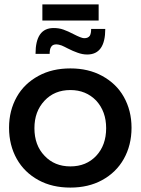

<svg xmlns="http://www.w3.org/2000/svg" viewBox="-20 -846 641 870"><path d="M443 -502C401 -525 353 -536 299 -536C244 -536 196 -525 154 -502C112 -479 79 -448 56 -407C33 -366 21 -320 21 -267C21 -214 33 -167 56 -126C79 -85 112 -53 154 -30C196 -7 244 4 299 4C353 4 401 -7 443 -30C485 -53 518 -85 541 -126C564 -167 576 -214 576 -267C576 -320 564 -366 541 -407C518 -448 485 -479 443 -502ZM182 -390C212 -422 251 -438 299 -438C346 -438 385 -422 416 -390C446 -357 461 -316 461 -265C461 -214 446 -172 416 -140C386 -108 347 -92 299 -92C251 -92 212 -108 182 -140C151 -172 136 -214 136 -265C136 -316 151 -357 182 -390ZM375 -599C430 -599 457 -638 457 -715H393C393 -701 391 -691 387 -684C382 -677 374 -673 363 -673C356 -673 349 -675 342 -678C335 -681 325 -685 314 -691C297 -700 281 -707 267 -712C253 -717 238 -719 223 -719C168 -719 141 -680 141 -602H205C205 -616 207 -627 212 -634C216 -641 224 -645 236 -645C242 -645 250 -643 259 -640C268 -636 277 -632 286 -627C303 -618 318 -612 332 -607C346 -602 360 -599 375 -599ZM172 -826V-753H427V-826Z"/></svg>

Font: Argentum Sans
Style: Regular
Weight: 400
Designer: Julieta Ulanovsky
Foundry: Julieta Ulanovsky
Version: Version 5.001;March 29, 2019;FontCreator 11.5.0.2425 64-bit